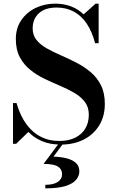

<svg xmlns="http://www.w3.org/2000/svg" viewBox="-20 -780 634 1055"><path d="M314.5 14.5Q255.5 14.5 211.2 -4.2Q167 -23 136 -55L69 10H51.5V-213.5H71Q82.5 -172.5 101.8 -135.2Q121 -98 149.5 -68.8Q178 -39.5 217 -22.5Q256 -5.5 306.5 -5.5Q356 -5.5 392.2 -23Q428.5 -40.5 448.2 -72.8Q468 -105 468 -149.5Q468 -191.5 446.2 -220Q424.5 -248.5 388.8 -269.5Q353 -290.5 310.2 -308.5Q267.5 -326.5 224.8 -347Q182 -367.5 146.5 -396Q111 -424.5 89 -465.5Q67 -506.5 67 -566Q67 -625.5 97 -669.2Q127 -713 176 -736.5Q225 -760 283.5 -760Q330 -760 369.5 -745.2Q409 -730.5 439.5 -701L505.5 -760H522V-542.5H502.5Q486.5 -605.5 457 -649.5Q427.5 -693.5 386 -716Q344.5 -738.5 291.5 -738.5Q227.5 -738.5 193.5 -707Q159.5 -675.5 159.5 -624Q159.5 -586 181 -559.8Q202.5 -533.5 237.8 -513.8Q273 -494 315.2 -475.8Q357.5 -457.5 400 -435.5Q442.5 -413.5 477.8 -384Q513 -354.5 534.5 -312Q556 -269.5 556 -209Q556 -141 525 -90.8Q494 -40.5 439.5 -13Q385 14.5 314.5 14.5ZM229 255V235.5Q273.5 235.5 297.2 219.8Q321 204 321 179Q321 155 307.2 142.2Q293.5 129.5 270.5 125Q247.5 120.5 219.5 120.5L307 3H331.5L274 80.5Q316 82 348 90.5Q380 99 398 116.2Q416 133.5 416 161.5Q416 186.5 398.2 208Q380.5 229.5 339.5 242.2Q298.5 255 229 255Z"/></svg>

Font: Bodoni Moda 11pt SemiBold
Style: Regular
Weight: 600
Designer: Owen Earl
Foundry: indestructible type
Version: Version 2.004